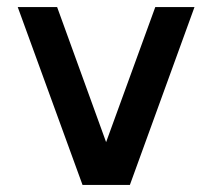

<svg xmlns="http://www.w3.org/2000/svg" viewBox="-20 -521 598 541"><path d="M346 0H212.5L30 -501H141L279 -120.5L417.5 -501H528Z"/></svg>

Font: Urbanist SemiBold
Style: Regular
Weight: 600
Designer: Corey Hu
Foundry: Corey Hu
Version: Version 1.321; ttfautohint (v1.8.4.7-5d5b)